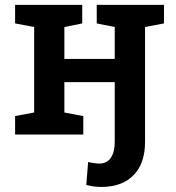

<svg xmlns="http://www.w3.org/2000/svg" viewBox="-20 -548 717 782"><path d="M392.6 213.4Q377 213.4 362.3 211.4Q347.7 209.5 331.5 205.1L338.9 111.8Q347.7 114.3 362.5 116.2Q377.4 118.2 384.8 118.2Q415 118.2 431.2 95Q447.3 71.8 447.3 29.8V-213.4H242.2V-89.8L319.3 -75.2V0H41.5V-75.2L119.1 -89.8V-438L41.5 -452.6V-528.3H242.2H314.9V-452.6L242.2 -438V-308.1H447.3V-438L374 -452.6V-528.3H529.8H647.9V-452.6L570.8 -438V29.8Q570.8 117.7 523.9 165.5Q477.1 213.4 392.6 213.4Z"/></svg>

Font: Roboto Slab LO Medium
Style: Regular
Weight: 500
Designer: Google
Version: Version 2.000